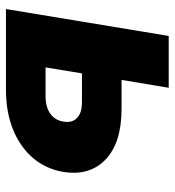

<svg xmlns="http://www.w3.org/2000/svg" viewBox="9 -595 586 644"><g transform="rotate(90 302.0 -273.0)"><path d="M248 -387.7H345.2Q458.5 -387.7 514.6 -334.5Q570.8 -281.2 556.6 -192.4Q546.9 -134.3 510.3 -91.1Q473.6 -47.9 415 -23.9Q356.4 0 281.2 0H10.3L100.6 -545.9H274.4ZM226.1 -254.9 206.1 -132.8H303.2Q338.4 -132.8 360.8 -148.4Q383.3 -164.1 387.7 -192.4Q393.1 -221.7 375.7 -238.3Q358.4 -254.9 323.2 -254.9Z"/></g></svg>

Font: Inter Extra Bold
Style: Italic
Weight: 800
Italic angle: -9.39999°
Designer: Rasmus Andersson
Foundry: rsms
Version: Version 4.000;git-3c8e0fc